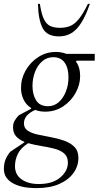

<svg xmlns="http://www.w3.org/2000/svg" viewBox="-29 -727 507 987"><path d="M203 -153Q175 -153 152 -162Q94 -136 94 -93Q94 -68 114 -55Q134 -42 166 -35Q198 -28 234 -21.5Q270 -15 302 -3.5Q334 8 354 28.5Q374 49 374 85Q374 127 348.5 162.5Q323 198 275 219Q227 240 159 240Q80 240 35.5 214Q-9 188 -9 142Q-9 114 -0.5 93Q8 72 24 53L96 5V2Q71 -8 54.5 -25.5Q38 -43 38 -73Q38 -92 46 -106Q54 -120 67 -134L131 -168V-172Q105 -188 92 -215.5Q79 -243 79 -275Q79 -323 103 -365Q127 -407 167.5 -433.5Q208 -460 259 -460Q287 -460 313 -450H458V-415H366L361 -411Q383 -382 383 -335Q383 -293 360.5 -251Q338 -209 297 -181Q256 -153 203 -153ZM218 -181Q249 -181 272.5 -201.5Q296 -222 309.5 -256Q323 -290 323 -329Q323 -378 303 -405.5Q283 -433 245 -433Q212 -433 188 -412Q164 -391 151 -357.5Q138 -324 138 -285Q138 -242 156.5 -211.5Q175 -181 218 -181ZM48 127Q48 171 82 195Q116 219 170 219Q241 219 280.5 185.5Q320 152 320 109Q320 78 300.5 61.5Q281 45 249.5 37Q218 29 183 23.5Q148 18 116 9Q77 34 62.5 64.5Q48 95 48 127ZM274 -540Q212 -540 190 -583Q168 -626 166 -707H176Q184 -654 197 -628Q210 -602 230 -593Q250 -584 280 -584Q309 -584 332 -593.5Q355 -603 376.5 -629.5Q398 -656 423 -707H433Q404 -622 367 -581Q330 -540 274 -540Z"/></svg>

Font: Spectral Light
Style: Italic
Weight: 300
Italic angle: -10°
Designer: Jean-Baptiste Levee
Foundry: Production Type
Version: Version 2.001